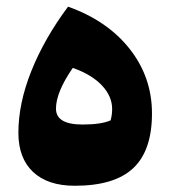

<svg xmlns="http://www.w3.org/2000/svg" viewBox="-20 -562 523 591"><path d="M210 9.8Q127 9.8 81.8 -32.7Q36.6 -75.2 36.6 -153.3Q36.6 -244.1 76.7 -344Q116.7 -443.8 189.5 -541.5Q310.5 -498.5 379.2 -411.4Q447.8 -324.2 447.8 -212.9Q447.8 -98.6 390.1 -44.4Q332.5 9.8 210 9.8ZM204.1 -353Q152.3 -278.3 152.3 -227.5Q152.3 -178.7 233.9 -178.7Q291 -178.7 320.3 -191.4Q325.2 -208 325.2 -226.6Q325.2 -265.6 293.7 -299.1Q262.2 -332.5 204.1 -353Z"/></svg>

Font: Pinar DS1 ExtraBold
Style: Regular
Weight: 800
Designer: Amin Abedi
Version: Version 3.000